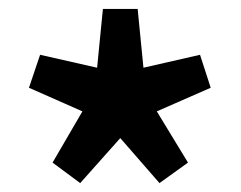

<svg xmlns="http://www.w3.org/2000/svg" viewBox="-20 -831 540 431"><path d="M160 -420 250 -521 338 -420 402 -466 332 -581 453 -634 429 -708 302 -679 289 -811H211L198 -679L70 -708L45 -634L165 -581L98 -466Z"/></svg>

Font: Noto Sans Mono CJK TC
Style: Bold
Weight: 700
Designer: Ryoko NISHIZUKA 西塚涼子 (kana, bopomofo & ideographs); Paul D. Hunt (Latin, Greek & Cyrillic); Sandoll Communications 산돌커뮤니
Foundry: Adobe
Version: Version 2.004;hotconv 1.0.118;makeotfexe 2.5.65603